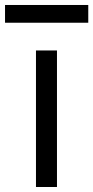

<svg xmlns="http://www.w3.org/2000/svg" viewBox="-67 -747 373 767"><path d="M76.7 0V-545.4H160.6V0ZM285.6 -727.1V-656.2H-46.9V-727.1Z"/></svg>

Font: Sahel VF Regular
Style: Regular
Weight: 400
Foundry: Saber Rastikerdar (saber.rastikerdar@gmail.com)
Version: Version 3.4.0